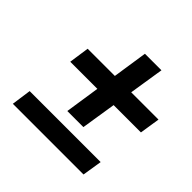

<svg xmlns="http://www.w3.org/2000/svg" viewBox="-158 -771 920 920"><g transform="rotate(45 302.0 -311.5)"><path d="M47 -3H526L542 -103H61ZM99 -340H578L594 -443H114ZM325 -620 256 -163H365L437 -620Z"/></g></svg>

Font: Jost Medium
Style: Italic
Weight: 500
Italic angle: -5°
Version: Version 3.710